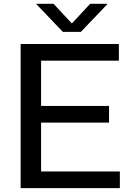

<svg xmlns="http://www.w3.org/2000/svg" viewBox="-20 -966 678 986"><path d="M86 0V-740H590.5V-654.5H191V-422H540V-336.5H191V-85.5H595.5V0ZM302.5 -802.5 165 -946.5H255L349 -845.5L443 -946.5H533L395.5 -802.5Z"/></svg>

Font: Encode Sans Semi Expanded Medium
Style: Regular
Weight: 500
Width: 6
Designer: Multiple Designers
Foundry: Impallari Type
Version: Version 3.000; ttfautohint (v1.8.3) -l 8 -r 50 -G 200 -x 14 